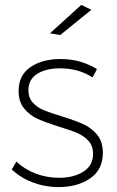

<svg xmlns="http://www.w3.org/2000/svg" viewBox="-20 -763 477 784"><path d="M226 -484Q168 -484 132 -461.5Q96 -439 96 -394Q96 -364 114 -344Q132 -324 159 -313Q186 -302 232 -288Q287 -271 320 -256Q353 -241 376.5 -213Q400 -185 400 -139Q400 -70 348 -34.5Q296 1 219 1Q164 1 114 -18Q64 -37 28 -71L47 -103Q81 -71 126.5 -54Q172 -37 221 -37Q281 -37 320.5 -62Q360 -87 360 -135Q360 -167 341.5 -187.5Q323 -208 295 -220Q267 -232 220 -246Q166 -263 134 -277.5Q102 -292 79 -319.5Q56 -347 56 -391Q56 -456 104.5 -489Q153 -522 227 -522Q309 -522 376 -481L358 -447Q300 -484 226 -484ZM312 -743 353 -723 226 -620 184 -627Z"/></svg>

Font: Montserrat arm2 ExtraLight
Style: Regular
Weight: 275
Designer: Julieta Ulanovsky
Foundry: Julieta Ulanovsky
Version: Version 6.000